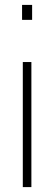

<svg xmlns="http://www.w3.org/2000/svg" viewBox="-20 -763 221 783"><path d="M70 -682V-743H111V-682ZM73 0V-510H108V0Z"/></svg>

Font: Saira Thin Condensed
Style: Regular
Weight: 100
Width: 3
Version: Version 1.101